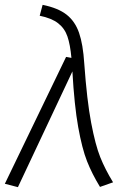

<svg xmlns="http://www.w3.org/2000/svg" viewBox="-25 -764 515 793"><path d="M323 -502Q334 -349 351.5 -257Q369 -165 389 -115Q409 -65 442 -11L388 8Q355 -46 334.5 -98Q314 -150 298 -239Q282 -328 274 -469L49 9L-5 -5L248 -529L270 -525Q265 -580 253.5 -613.5Q242 -647 215 -668Q188 -689 139 -699L151 -744Q215 -731 250 -703.5Q285 -676 301.5 -628.5Q318 -581 323 -502Z"/></svg>

Font: Fira Sans Light
Style: Italic
Weight: 300
Italic angle: -8°
Designer: bBox Type GmbH & Carrois Corporate GbR & Edenspiekermann AG
Foundry: bBox Type GmbH & Carrois Corporate GbR & Edenspiekermann AG
Version: Version 4.301